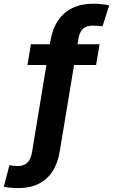

<svg xmlns="http://www.w3.org/2000/svg" viewBox="-109 -777 598 1017"><path d="M418.5 -542.5 399.9 -432.6H36.6L54.7 -542.5ZM-10.7 219.2Q-24.4 219.2 -38.3 218.5Q-52.2 217.8 -64.9 216.3Q-77.6 214.8 -88.9 212.4L-59.1 98.1Q-50.3 99.6 -37.4 101.1Q-24.4 102.5 -16.1 102.5Q17.1 102.5 35.6 85Q54.2 67.4 60.5 29.3L157.7 -558.6Q168.5 -623.5 198.2 -667.7Q228 -711.9 274.9 -734.6Q321.8 -757.3 384.8 -757.3Q408.2 -757.3 428.7 -755.1Q449.2 -752.9 469.2 -748.5L434.1 -637.7Q424.3 -639.2 410.4 -640.1Q396.5 -641.1 379.9 -641.1Q347.7 -641.1 329.8 -624Q312 -606.9 306.2 -570.8L207.5 24.4Q197.3 87.9 168.9 131.1Q140.6 174.3 95.2 196.8Q49.8 219.2 -10.7 219.2Z"/></svg>

Font: Inter 16pt
Style: Bold Italic
Weight: 700
Italic angle: -9.3988°
Version: Version 4.001;git-66647c0bb